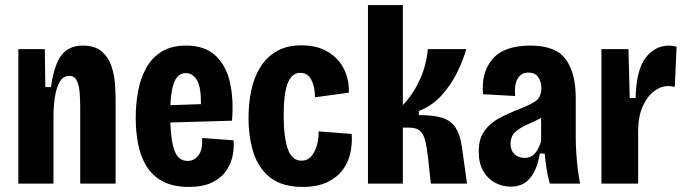

<svg xmlns="http://www.w3.org/2000/svg" viewBox="-20 -721 2693 754"><path d="M52 0V-528H156L158 -379H180Q193 -469 222.5 -505.5Q252 -542 305 -542Q353 -542 379.5 -519Q406 -496 417.5 -461.5Q429 -427 431.5 -391.5Q434 -356 434 -331V0H295V-300Q295 -327 293 -355.5Q291 -384 282 -403.5Q273 -423 252 -423Q228 -423 214.5 -399.5Q201 -376 195.5 -339.5Q190 -303 190 -263V0Z M721 13Q660 13 619.5 -8.5Q579 -30 555.5 -68Q532 -106 522.5 -155Q513 -204 513 -259Q513 -311 522 -361Q531 -411 553 -452Q575 -493 613.5 -517.5Q652 -542 711 -542Q785 -542 827 -502Q869 -462 883.5 -395.5Q898 -329 891 -247L649 -240Q651 -167 666 -128Q681 -89 717 -89Q743 -89 759.5 -111Q776 -133 774 -179L897 -170Q900 -143 894 -111.5Q888 -80 869 -51.5Q850 -23 814 -5Q778 13 721 13ZM710 -434Q681 -434 666.5 -403.5Q652 -373 649 -308L769 -312Q770 -380 753 -407Q736 -434 710 -434Z M1169 13Q1088 13 1041.5 -23.5Q995 -60 975.5 -121.5Q956 -183 956 -258Q956 -314 966.5 -365Q977 -416 1001.5 -456Q1026 -496 1066 -519.5Q1106 -543 1164 -543Q1226 -543 1268.5 -517Q1311 -491 1331.5 -448.5Q1352 -406 1350 -357L1217 -339Q1217 -379 1203 -407Q1189 -435 1159 -435Q1126 -435 1110 -394.5Q1094 -354 1094 -267Q1094 -183 1110 -136.5Q1126 -90 1164 -90Q1188 -90 1203 -108Q1218 -126 1225 -152Q1232 -178 1231 -205L1361 -195Q1364 -160 1356.5 -123Q1349 -86 1327 -55.5Q1305 -25 1266 -6Q1227 13 1169 13Z M1425 0V-701H1562V-308Q1594 -342 1615.5 -381.5Q1637 -421 1647.5 -459.5Q1658 -498 1660 -528H1811Q1799 -485 1775.5 -437Q1752 -389 1715 -347.5Q1678 -306 1625 -285V-269Q1676 -269 1711 -260Q1746 -251 1766 -224Q1786 -197 1794 -144L1814 0H1672L1661 -101Q1656 -146 1649 -171.5Q1642 -197 1627.5 -208.5Q1613 -220 1585 -220H1562V0Z M1987 12Q1954 12 1925 -3Q1896 -18 1878 -49Q1860 -80 1860 -126Q1860 -176 1882.5 -207Q1905 -238 1940.5 -257Q1976 -276 2015 -291Q2055 -306 2080.5 -322Q2106 -338 2106 -376Q2106 -399 2094 -417.5Q2082 -436 2054 -436Q2027 -436 2013 -412.5Q1999 -389 2003 -344L1877 -351Q1869 -436 1914 -489Q1959 -542 2063 -542Q2162 -542 2201.5 -488.5Q2241 -435 2241 -335V-183Q2241 -157 2243 -123.5Q2245 -90 2249 -57Q2253 -24 2258 0H2139Q2130 -33 2126 -60Q2122 -87 2119 -118H2100Q2078 12 1987 12ZM2040 -101Q2067 -101 2082 -120Q2097 -139 2105 -167V-258Q2079 -244 2051 -232Q2023 -220 2004 -203Q1985 -186 1985 -156Q1985 -130 2000.5 -115.5Q2016 -101 2040 -101Z M2342 0V-528H2448L2453 -336H2476Q2479 -448 2516 -495Q2553 -542 2608 -542Q2615 -542 2622.5 -541Q2630 -540 2637 -537L2630 -380Q2618 -383 2604 -383Q2576 -383 2549.5 -363.5Q2523 -344 2505 -305.5Q2487 -267 2486 -210V0Z"/></svg>

Font: Bricolage Grotesque 10pt Condensed Bricolage Grotesque 10pt Condensed Regular
Style: Bold
Weight: 700
Width: 3
Designer: Mathieu Triay
Foundry: Atelier Triay
Version: Version 1.000; ttfautohint (v1.8.4.7-5d5b);gftools[0.9.32]